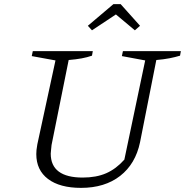

<svg xmlns="http://www.w3.org/2000/svg" viewBox="-20 -902 897 931"><path d="M373 9Q270 9 213 -34Q156 -77 156 -155Q156 -164 157 -175Q158 -186 161 -202L249 -609L134 -630L139 -654H430L426 -632Q403 -624 376 -619Q349 -614 313 -611L230 -199Q229 -185 227.5 -174.5Q226 -164 226 -157Q226 -99 265 -70Q304 -41 381 -41Q447 -41 495 -62Q543 -83 583 -128L684 -609L571 -630L576 -654H857L853 -632Q830 -625 802 -619.5Q774 -614 738 -611L659 -212Q637 -107 562.5 -49Q488 9 373 9ZM565 -882 659 -777 634 -755 542 -832 426 -755 406 -777 530 -882Z"/></svg>

Font: Piazzolla 8pt ExtraLight
Style: Italic
Weight: 250
Italic angle: -11.3°
Designer: Juan Pablo del Peral
Foundry: Huerta Tipografica
Version: Version 2.001